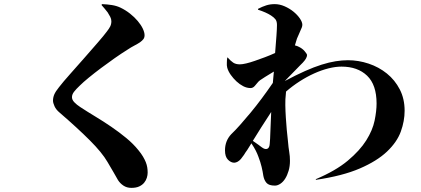

<svg xmlns="http://www.w3.org/2000/svg" viewBox="-20 -842 2040 931"><path d="M498 -689Q509 -703 514.5 -714Q520 -725 520 -739Q520 -750 514.5 -760.5Q509 -771 502 -782Q495 -791 487.5 -800Q480 -809 472 -818L475 -822Q500 -821 522.5 -817.5Q545 -814 564 -805Q589 -793 610.5 -776Q632 -759 648 -740Q664 -721 672.5 -703Q681 -685 681 -671Q681 -660 675.5 -652.5Q670 -645 659 -637Q647 -629 631.5 -621Q616 -613 598 -601Q569 -583 535.5 -559.5Q502 -536 470 -512Q438 -488 410.5 -465.5Q383 -443 367 -427Q349 -410 339 -397Q329 -384 329 -371Q329 -358 340.5 -346Q352 -334 369 -323Q404 -300 443 -276.5Q482 -253 520 -227Q558 -201 592 -173Q626 -145 651 -114Q665 -97 673.5 -82.5Q682 -68 687 -55.5Q692 -43 694 -30.5Q696 -18 696 -5Q696 7 692 20Q688 33 679 44Q670 55 655 62Q640 69 617 69Q595 69 578.5 58Q562 47 552 31Q542 14 531.5 -5Q521 -24 501 -57Q475 -102 415.5 -161.5Q356 -221 269 -296Q252 -310 244.5 -326.5Q237 -343 237 -354Q237 -369 243 -383.5Q249 -398 266 -419Q286 -445 320 -483Q354 -521 389 -561Q424 -601 454 -635.5Q484 -670 498 -689Z M1294 -767Q1271 -782 1231 -795V-799Q1252 -810 1271 -816Q1290 -822 1312 -822Q1336 -822 1360 -811.5Q1384 -801 1403 -785.5Q1422 -770 1434 -752.5Q1446 -735 1446 -722Q1446 -716 1443.5 -709Q1441 -702 1437 -694Q1433 -685 1429 -675.5Q1425 -666 1420 -655Q1418 -649 1416 -642Q1414 -635 1410 -622Q1418 -620 1421.5 -618.5Q1425 -617 1429 -615Q1446 -607 1457 -594Q1468 -581 1469 -576Q1469 -560 1448 -538Q1442 -532 1435.5 -525.5Q1429 -519 1419 -508.5Q1409 -498 1395 -484Q1381 -470 1361 -449Q1415 -478 1459 -497.5Q1503 -517 1539.5 -528.5Q1576 -540 1607.5 -545Q1639 -550 1667 -550Q1718 -550 1767.5 -533.5Q1817 -517 1856 -485.5Q1895 -454 1918.5 -408.5Q1942 -363 1942 -305Q1942 -255 1923.5 -204Q1905 -153 1856.5 -107Q1808 -61 1724.5 -25Q1641 11 1512 30L1511 27Q1608 -14 1666.5 -63Q1725 -112 1756 -161.5Q1787 -211 1796.5 -257.5Q1806 -304 1806 -340Q1806 -431 1760 -475Q1714 -519 1636 -519Q1607 -519 1573 -510.5Q1539 -502 1503.5 -486Q1468 -470 1433 -447.5Q1398 -425 1367 -398L1366 -386Q1363 -362 1363.5 -332.5Q1364 -303 1366 -272Q1368 -242 1370.5 -213Q1373 -184 1376 -160Q1379 -125 1382.5 -105Q1386 -85 1386 -62Q1386 -36 1379.5 -14Q1373 8 1363 24Q1353 40 1339.5 49Q1326 58 1313 58Q1284 58 1272.5 45Q1261 32 1257 11Q1254 -10 1248.5 -33Q1243 -56 1233 -82Q1228 -96 1220.5 -111Q1213 -126 1199 -147L1179 -115Q1174 -109 1170.5 -103Q1167 -97 1163 -91Q1159 -86 1155.5 -81Q1152 -76 1148 -71Q1133 -54 1116 -53Q1100 -53 1085.5 -67.5Q1071 -82 1071 -113Q1071 -159 1101 -191Q1120 -209 1144 -236Q1168 -263 1195 -295.5Q1222 -328 1249.5 -365Q1277 -402 1303 -440Q1304 -451 1305 -462.5Q1306 -474 1308 -495Q1282 -479 1265.5 -469Q1249 -459 1241 -453Q1233 -447 1227 -439Q1221 -431 1216 -426Q1207 -415 1195 -415Q1177 -415 1159.5 -424Q1142 -433 1126.5 -447.5Q1111 -462 1099 -479Q1087 -496 1082 -513Q1079 -525 1080 -538Q1080 -544 1080.5 -550.5Q1081 -557 1082 -563H1084Q1098 -547 1110.5 -538.5Q1123 -530 1143 -530Q1155 -530 1174 -534.5Q1193 -539 1216 -547Q1239 -555 1264.5 -564.5Q1290 -574 1314 -585Q1318 -633 1320.5 -668.5Q1323 -704 1323 -721Q1323 -739 1315.5 -748.5Q1308 -758 1294 -767ZM1206 -159Q1238 -137 1249 -128Q1265 -116 1276 -120.5Q1287 -125 1288 -146Q1290 -166 1291 -202.5Q1292 -239 1295 -299Q1266 -255 1246.5 -224Q1227 -193 1206 -159Z"/></svg>

Font: XinYuGongZhangJiaSongA
Style: Regular
Weight: 900
Designer: XinYuGong
Foundry: Adobe Systems Incorporated
Version: Version 1.00